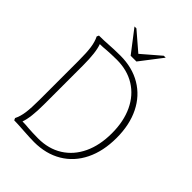

<svg xmlns="http://www.w3.org/2000/svg" viewBox="-256 -1006 1131 1131"><g transform="rotate(45 310.0 -440.0)"><path d="M570 -351Q570 -241 530 -159.5Q490 -78 416 -34Q342 10 243 10Q213 10 153 6Q95 2 70 2L64 -11Q79 -41 84.5 -81Q90 -121 90 -188V-514Q90 -581 84.5 -621Q79 -661 64 -691L70 -704Q110 -704 153 -707Q168 -708 190.5 -709Q213 -710 243 -710Q342 -710 416 -666Q490 -622 530 -541Q570 -460 570 -351ZM531 -351Q531 -450 496 -524Q461 -598 396.5 -638Q332 -678 245 -678Q220 -678 199 -677Q178 -676 162 -675Q134 -672 109 -672Q128 -622 128 -514V-188Q128 -78 109 -28Q134 -28 162 -25Q178 -24 199 -23Q220 -22 245 -22Q332 -22 396.5 -62.5Q461 -103 496 -177Q531 -251 531 -351ZM180 -890H196L310 -792L424 -890H440L334 -752H286Z"/></g></svg>

Font: Thasadith
Style: Regular
Weight: 400
Designer: Cadson Demak Co.,Ltd.
Foundry: Cadson Demak Co.,Ltd.
Version: Version 1.000; ttfautohint (v1.6)